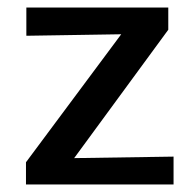

<svg xmlns="http://www.w3.org/2000/svg" viewBox="-20 -490 518 510"><path d="M441 -74V0H49V-59L302 -399L50 -395V-470H427V-411L177 -70Z"/></svg>

Font: Ysabeau SC Semibold
Style: Regular
Weight: 600
Designer: Christian Thalmann (Catharsis Fonts)
Version: Version 0.003